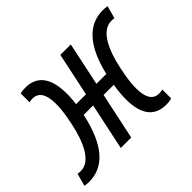

<svg xmlns="http://www.w3.org/2000/svg" viewBox="-146 -742 948 948"><g transform="rotate(-45 328.0 -268.0)"><path d="M6 8C104 8 181 -66 219 -245H285L233 0H306L358 -245H429C403 -83 437 8 544 8C559 8 571 6 582 3V-59C575 -57 568 -56 557 -56C487 -56 483 -150 510 -277C533 -388 575 -477 644 -477C653 -477 659 -476 664 -475L682 -541C671 -543 661 -544 650 -544C555 -544 480 -475 441 -309H372L420 -536H347L299 -309H230C249 -459 211 -544 111 -544C96 -544 85 -543 74 -540V-478C81 -480 88 -481 98 -481C168 -481 173 -386 146 -259C123 -148 82 -59 13 -59C3 -59 -3 -60 -8 -61L-26 5C-15 7 -5 8 6 8Z"/></g></svg>

Font: Noto Sans ExtraCondensed
Style: Italic
Weight: 400
Width: 2
Italic angle: -12°
Designer: Monotype Design Team
Foundry: Monotype Imaging Inc.
Version: Version 2.013